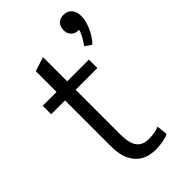

<svg xmlns="http://www.w3.org/2000/svg" viewBox="-226 -800 882 882"><g transform="rotate(-45 214.5 -359.0)"><path d="M100 -145V-445H10V-500H100V-635L165 -656H169V-500H310V-445H169V-154Q169 -98 188 -72.5Q207 -47 248 -47Q288 -47 315 -59L321 -6Q288 10 234 10Q170 10 135 -30.5Q100 -71 100 -145ZM427 -667Q427 -636 411.5 -600.5Q396 -565 370 -537L338 -558Q341 -563 350.5 -577Q360 -591 366 -604Q372 -617 375 -629H369Q349 -629 336 -642.5Q323 -656 323 -677Q323 -700 336 -714Q349 -728 372 -728Q399 -728 413 -711Q427 -694 427 -667Z"/></g></svg>

Font: Sarabun Light
Style: Regular
Weight: 300
Designer: Suppakit Chalermlarp | Katatrad Co.,Ltd.
Foundry: Cadson Demak Co.,Ltd.
Version: Version 1.000; ttfautohint (v1.6)